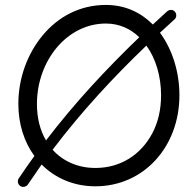

<svg xmlns="http://www.w3.org/2000/svg" viewBox="-20 -714 769 766"><path d="M61 28.3C70.3 34.7 85 31.7 91.3 22C109.4 -4.9 127.4 -31.2 146 -57.6C200.7 -2.9 274.9 29.3 360.4 29.3C552.7 29.3 695.8 -127.4 695.8 -334C695.8 -424.3 668.9 -515.1 618.2 -583.5C637.2 -601.1 656.2 -618.7 676.3 -636.7C685.5 -644.5 685.1 -659.2 677.7 -667.5C669.9 -676.8 656.2 -676.3 647 -668.9C627.4 -650.9 608.4 -633.3 589.8 -616.2C541.5 -664.6 479 -694.3 402.3 -694.3C298.8 -694.3 212.4 -647.5 150.4 -573.2C88.4 -498.5 53.2 -400.9 53.2 -299.3C53.2 -218.8 76.7 -147 117.2 -91.8C95.7 -62 74.7 -32.2 54.7 -2C48.3 7.8 50.8 21 61 28.3ZM127.4 -299.3C127.4 -472.2 247.6 -620.1 402.3 -620.1C454.6 -620.1 500 -600.1 535.6 -565.4C404.3 -439 278.3 -304.2 163.6 -153.8C140.1 -193.4 127.4 -242.7 127.4 -299.3ZM360.4 -43.9C291.5 -43.9 231.4 -70.3 189.9 -116.7C305.2 -269 431.2 -404.8 564 -532.2C601.1 -481 622.6 -410.6 622.6 -334C622.6 -276.9 610.8 -226.1 587.9 -182.6C541.5 -95.2 459.5 -43.9 360.4 -43.9Z"/></svg>

Font: Mikhak
Style: Regular
Weight: 400
Designer: Amin Abedi
Version: Version 3.2